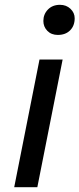

<svg xmlns="http://www.w3.org/2000/svg" viewBox="-20 -777 330 797"><path d="M39 0 144 -530H240L135 0ZM220 -632Q193 -632 176.5 -649Q160 -666 160 -690Q160 -718 179 -737.5Q198 -757 229 -757Q255 -757 272.5 -740.5Q290 -724 290 -701Q290 -670 271 -651Q252 -632 220 -632Z"/></svg>

Font: MOST Montserrat Medium
Style: Italic
Weight: 500
Italic angle: -11.3°
Designer: Julieta Ulanovsky
Foundry: Julieta Ulanovsky
Version: Version 8.000;March 11, 2024;FontCreator 15.0.0.2926 64-bit